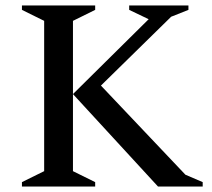

<svg xmlns="http://www.w3.org/2000/svg" viewBox="-20 -680 772 700"><path d="M60 0V-16L141 -56V-604L60 -644V-660H327V-644L246 -604V-56L327 -16V0ZM246 -337 522 -610 451 -644V-660H667V-644L604 -619L348 -368L656 -43L719 -16V0H556Z"/></svg>

Font: Spectral Medium
Style: Regular
Weight: 500
Designer: Jean-Baptiste Levee
Foundry: Production Type
Version: Version 2.001